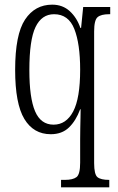

<svg xmlns="http://www.w3.org/2000/svg" viewBox="-20 -566 508 824"><path d="M242 238V206H258Q293 206 308.5 194Q324 182 324 132V32Q324 10 324.5 -15.5Q325 -41 325.5 -63Q326 -85 326 -97H324Q306 -48 276 -19Q246 10 198 10Q124 10 84.5 -55.5Q45 -121 45 -266Q45 -418 87.5 -482Q130 -546 204 -546Q249 -546 279.5 -518Q310 -490 325 -446H328L337 -536H453V-505H448Q414 -505 399 -492.5Q384 -480 384 -431V134Q384 183 398.5 194.5Q413 206 448 206H449V238ZM210 -31Q264 -31 294 -87.5Q324 -144 324 -267Q324 -378 299 -441.5Q274 -505 212 -505Q159 -505 132.5 -450Q106 -395 106 -265Q106 -146 130.5 -88.5Q155 -31 210 -31Z"/></svg>

Font: Noto Serif ExtraCondensed Light
Style: Regular
Weight: 300
Width: 2
Designer: Monotype Design Team
Foundry: Monotype Imaging Inc.
Version: Version 2.014; ttfautohint (v1.8.4.7-5d5b)